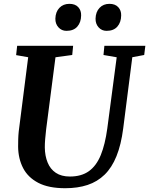

<svg xmlns="http://www.w3.org/2000/svg" viewBox="-20 -985 788 1015"><path d="M679.4 -682.5 631.3 -306Q620.3 -220 595.8 -159.5Q571.4 -99 533.2 -61.8Q495 -24.5 442.9 -7.2Q390.8 10 324.7 10Q237 10 182.5 -18.4Q128 -46.8 102.3 -96.3Q76.6 -145.9 75.8 -208.7Q75.7 -227.7 76.3 -248.1Q76.8 -268.5 79 -290L129 -682.5L65.3 -693.6L70.7 -743H366.6L361.8 -694.3L273.3 -682.2L224 -301.7Q220.7 -273.5 218.7 -248.7Q216.8 -224 216.9 -205.4Q217.5 -160.8 231.7 -126Q245.8 -91.1 275 -71.5Q304.2 -51.8 349.7 -51.8Q410.4 -51.8 449.9 -80.1Q489.4 -108.4 512.6 -164.9Q535.7 -221.5 547.2 -306L596.9 -682.2L527.1 -694.3L531.8 -743H748.4L742.3 -694.3ZM331.5 -821.9Q305.8 -821.9 289 -840.5Q272.2 -859.1 272.7 -886.6Q273.7 -922.1 293.9 -943.4Q314.2 -964.7 346.7 -964.7Q377.8 -964.7 393.8 -947Q409.7 -929.4 408.9 -903.1Q408.4 -866.9 388.7 -844.4Q369 -821.9 331.5 -821.9ZM543.5 -821.9Q517.9 -821.9 501.2 -840.5Q484.6 -859.1 485.1 -886.6Q486.1 -922.1 506.2 -943.4Q526.2 -964.7 558.6 -964.7Q589 -964.7 605.2 -947Q621.4 -929.4 620.6 -903.1Q620.1 -866.9 600.4 -844.4Q580.7 -821.9 543.5 -821.9Z"/></svg>

Font: Merriweather 7pt Light
Style: Italic
Weight: 300
Italic angle: -7.8°
Designer: Eben Sorkin
Foundry: Eben Sorkin
Version: Version 2.200;gftools[0.9.31]